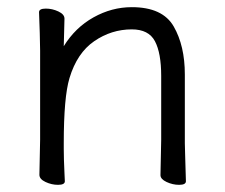

<svg xmlns="http://www.w3.org/2000/svg" viewBox="-20 -505 628 536"><path d="M430 -115V-293Q430 -357 412.5 -390Q395 -423 348 -423Q291 -423 243 -390Q195 -357 174 -287Q158 -234 158 -105V-89Q158 -63 160 -21L161 1Q161 11 142 11Q124 11 107 3Q90 -5 90 -17L92 -115V-364L91 -413L89 -471Q89 -481 108 -481Q126 -481 143 -473Q160 -465 160 -453L158 -376Q190 -428 241 -456.5Q292 -485 348 -485Q434 -485 465 -431Q496 -377 496 -297V-105L497 -67L499 1Q499 11 480 11Q462 11 445 3Q428 -5 428 -16V-17Z"/></svg>

Font: Fusion Kai T
Style: Regular
Weight: 400
Designer: Fontworks Inc.
Version: Version 24.134;May 13, 2024